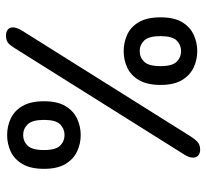

<svg xmlns="http://www.w3.org/2000/svg" viewBox="-44 -662 706 659"><g transform="rotate(90 309.5 -333.0)"><path d="M102.5 0Q90 0 82.2 -6.2Q74.5 -12.5 74.5 -23Q74.5 -36.5 85.5 -55L441 -621.5Q455 -645 465.8 -655.8Q476.5 -666.5 494 -666.5Q507 -666.5 514.2 -659.8Q521.5 -653 521.5 -642.5Q521.5 -629 512.5 -614.5L155.5 -45.5Q141.5 -22 131.8 -11Q122 0 102.5 0ZM444 -4Q414 -4 387.5 -16.2Q361 -28.5 344.5 -56.5Q328 -84.5 328 -130.5Q328 -176.5 344.5 -204Q361 -231.5 387.5 -244Q414 -256.5 444 -256.5Q474 -256.5 500.5 -244Q527 -231.5 543.5 -204Q560 -176.5 560 -130.5Q560 -84.5 543.5 -56.5Q527 -28.5 500.5 -16.2Q474 -4 444 -4ZM444 -59Q465.5 -59 480.5 -74.5Q495.5 -90 495.5 -130.5Q495.5 -170.5 480.5 -185.8Q465.5 -201 444 -201Q422.5 -201 407.2 -185.8Q392 -170.5 392 -130.5Q392 -90 407.2 -74.5Q422.5 -59 444 -59ZM156 -404Q126 -404 99.2 -416.2Q72.5 -428.5 56.2 -456.5Q40 -484.5 40 -530.5Q40 -576.5 56.2 -604Q72.5 -631.5 99.2 -644Q126 -656.5 156 -656.5Q186 -656.5 212.5 -644Q239 -631.5 255.5 -604Q272 -576.5 272 -530.5Q272 -484.5 255.5 -456.5Q239 -428.5 212.5 -416.2Q186 -404 156 -404ZM156 -459Q177.5 -459 192.5 -474.5Q207.5 -490 207.5 -530.5Q207.5 -570.5 192.5 -585.8Q177.5 -601 156 -601Q134.5 -601 119.5 -585.8Q104.5 -570.5 104.5 -530.5Q104.5 -490 119.5 -474.5Q134.5 -459 156 -459Z"/></g></svg>

Font: Sono ExtraLight Monospace Medium
Style: Regular
Weight: 500
Version: Version 2.112